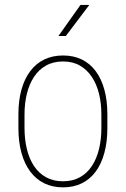

<svg xmlns="http://www.w3.org/2000/svg" viewBox="-20 -769 524 799"><path d="M56.6 -236.3V-293Q56.6 -350.6 69.3 -396Q82 -441.4 106 -473.1Q129.9 -504.9 164.3 -521.5Q198.7 -538.1 242.2 -538.1Q286.1 -538.1 320.3 -521.5Q354.5 -504.9 378.2 -473.1Q401.9 -441.4 414.3 -396Q426.8 -350.6 426.8 -293V-236.3Q426.8 -178.7 414.3 -132.8Q401.9 -86.9 378.2 -54.9Q354.5 -22.9 320.3 -6.1Q286.1 10.7 242.2 10.7Q198.7 10.7 164.3 -6.1Q129.9 -22.9 106 -54.9Q82 -86.9 69.3 -132.8Q56.6 -178.7 56.6 -236.3ZM82 -293V-236.3Q82 -189.5 91.8 -148.9Q101.6 -108.4 121.3 -78.4Q141.1 -48.3 171.4 -31.5Q201.7 -14.6 242.2 -14.6Q282.7 -14.6 312.7 -31.5Q342.8 -48.3 362.5 -78.4Q382.3 -108.4 392.1 -148.9Q401.9 -189.5 401.9 -236.3V-293Q401.9 -338.9 392.1 -378.7Q382.3 -418.5 362.3 -448.7Q342.3 -479 312.5 -496.1Q282.7 -513.2 242.2 -513.2Q201.7 -513.2 171.4 -496.1Q141.1 -479 121.3 -448.7Q101.6 -418.5 91.8 -378.7Q82 -338.9 82 -293ZM223.1 -619.1 314.9 -748.5H351.6L253.9 -619.1Z"/></svg>

Font: Roboto Condensed Thin
Style: Regular
Weight: 250
Width: 3
Designer: Christian Robertson
Foundry: Google
Version: Version 3.009; 2024